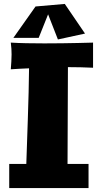

<svg xmlns="http://www.w3.org/2000/svg" viewBox="-20 -952 513 978"><path d="M454 -735C454 -735 330 -731 206 -731C144 -731 82 -732 35 -735C38 -712 39 -694 39 -675C39 -651 37 -627 35 -599C66 -601 97 -603 128 -604C127 -460 117 -219 114 -117H27V6H431V-117H324C324 -226 326 -528 326 -610H329C371 -610 412 -609 454 -607ZM310 -932 161 -919 48 -759H177L225 -879L275 -751L413 -781Z"/></svg>

Font: Galindo
Style: Regular
Weight: 400
Designer: Astigmatic (AOETI)
Foundry: Astigmatic (AOETI)
Version: Version 1.000